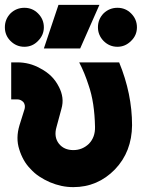

<svg xmlns="http://www.w3.org/2000/svg" viewBox="-26 -756 586 788"><path d="M20 -500V-348H46Q59 -348 70 -337Q79 -325 75 -309L54 -242Q38 -189 53 -143Q60 -120 71.5 -99.5Q83 -79 99 -63Q115 -45 135.5 -31.5Q156 -18 179 -8Q203 2 226.5 7Q250 12 275 12Q375 12 446 -61Q515 -133 516 -242Q516 -371 463 -500H299Q311 -477 320.5 -453.5Q330 -430 337 -408Q350 -371 356.5 -328Q363 -285 364 -235Q365 -193 339 -166Q312 -140 275 -140Q237 -140 216 -166Q194 -194 206 -235L226 -309Q233 -333 230 -355.5Q227 -378 216 -399Q203 -425 184 -443.5Q165 -462 140 -475Q117 -488 93.5 -494Q70 -500 46 -500ZM154 -557H303L382 -736H214ZM74 -724Q41 -724 17 -701Q-6 -677 -6 -644Q-6 -611 17 -588Q41 -564 74 -564Q107 -564 130 -588Q154 -612 154 -644Q154 -677 130 -701Q107 -724 74 -724ZM456 -724Q423 -724 399 -701Q376 -677 376 -644Q376 -612 399 -588Q423 -564 456 -564Q488 -564 512 -588Q536 -611 536 -644Q536 -677 512 -701Q489 -724 456 -724Z"/></svg>

Font: Unageo
Style: ExtraBold
Weight: 800
Designer: Richard Sepsi
Foundry: Richard Sepsi
Version: Version 2.000